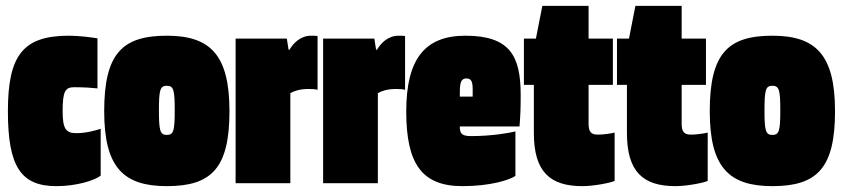

<svg xmlns="http://www.w3.org/2000/svg" viewBox="-20 -626 2880 656"><path d="M324 -26V-186C309 -181 275 -171 241 -171C205 -171 194 -186 194 -246C194 -315 203 -328 234 -328C270 -328 292 -326 313 -324V-495C295 -498 251 -504 215 -504C58 -504 7 -436 7 -246C7 -57 51 10 173 10C240 10 303 -9 324 -26Z M550 10C703 10 764 -52 764 -246C764 -438 699 -504 550 -504C397 -504 336 -442 336 -246C336 -55 401 10 550 10ZM550 -165C527 -165 523 -179 523 -249C523 -319 527 -333 550 -333C573 -333 577 -319 577 -249C577 -179 573 -165 550 -165Z M785 0H972V-308C987 -316 1006 -322 1034 -322C1049 -322 1060 -321 1065 -319V-503C1057 -504 1051 -504 1043 -504C1006 -504 982 -478 969 -456H966L960 -494H785Z M1084 0H1271V-308C1286 -316 1305 -322 1333 -322C1348 -322 1359 -321 1364 -319V-503C1356 -504 1350 -504 1342 -504C1305 -504 1281 -478 1268 -456H1265L1259 -494H1084Z M1741 -25V-177C1722 -172 1660 -161 1590 -161C1558 -161 1551 -169 1551 -194H1755C1758 -231 1759 -255 1759 -302C1759 -435 1722 -504 1570 -504C1429 -504 1368 -421 1368 -245C1368 -67 1421 10 1560 10C1655 10 1721 -11 1741 -25ZM1574 -358C1592 -358 1595 -344 1595 -319V-296H1551C1551 -336 1551 -358 1574 -358Z M2080 -8V-173C2069 -170 2041 -166 2023 -166C2000 -166 1991 -175 1991 -203V-336H2074V-494H1991V-606H1833L1811 -494H1770V-336H1804V-172C1804 -39 1859 10 1970 10C2010 10 2069 -2 2080 -8Z M2398 -8V-173C2387 -170 2359 -166 2341 -166C2318 -166 2309 -175 2309 -203V-336H2392V-494H2309V-606H2151L2129 -494H2088V-336H2122V-172C2122 -39 2177 10 2288 10C2328 10 2387 -2 2398 -8Z M2619 10C2772 10 2833 -52 2833 -246C2833 -438 2768 -504 2619 -504C2466 -504 2405 -442 2405 -246C2405 -55 2470 10 2619 10ZM2619 -165C2596 -165 2592 -179 2592 -249C2592 -319 2596 -333 2619 -333C2642 -333 2646 -319 2646 -249C2646 -179 2642 -165 2619 -165Z"/></svg>

Font: Blinker Headline
Style: Regular
Weight: 900
Width: 4
Designer: Juergen Huber
Foundry: supertype
Version: Version 1.015;PS 1.15;hotconv 1.0.88;makeotf.lib2.5.647800